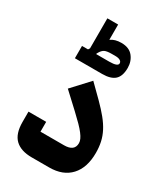

<svg xmlns="http://www.w3.org/2000/svg" viewBox="-216 -986 942 1081"><g transform="rotate(30 255.0 -445.5)"><path d="M174 0Q104 0 67 -35Q30 -70 30 -147V-214H145V-150H298Q365 -150 365 -202Q365 -214 359 -227.5Q353 -241 340 -258Q327 -275 306.5 -296Q286 -317 256 -345L157 -437L259 -547L340 -467Q377 -430 403 -398Q429 -366 445 -335Q461 -304 468 -271.5Q475 -239 475 -202Q475 -106 426 -53Q377 0 288 0ZM106 -685H145L152 -696V-891H222V-792Q249 -811 290 -811Q341 -811 366 -780Q391 -749 391 -706Q391 -653 365 -629Q339 -605 283 -605H106ZM198 -688 199 -685H283Q339 -685 339 -706Q339 -717 328 -723.5Q317 -730 297 -730H274Q242 -730 228 -723Q214 -716 203 -697Z"/></g></svg>

Font: IBM Plex Sans Arabic
Style: Bold
Weight: 700
Designer: Mike Abbink, Paul van der Laan, Pieter van Rosmalen, Wael Morcos, Khajak Apelian
Foundry: Bold Monday
Version: Version 1.2